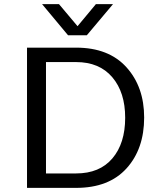

<svg xmlns="http://www.w3.org/2000/svg" viewBox="-20 -911 775 931"><path d="M310 -740 184 -891H266L356 -784L445 -891H528L401 -740ZM349 -680Q507 -680 593 -585Q679 -490 679 -341Q679 -189 593.5 -94.5Q508 0 349 0H111V-680ZM349 -70Q463 -70 525 -143Q587 -216 587 -340Q587 -463 524.5 -536.5Q462 -610 349 -610H203V-70Z"/></svg>

Font: Martel Sans
Style: Regular
Weight: 400
Designer: Dan Reynolds and Mathieu Réguer
Foundry: Dan Reynolds and Mathieu Réguer
Version: Version 1.001;PS 001.001;hotconv 1.0.70;makeotf.lib2.5.58329